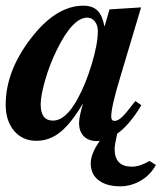

<svg xmlns="http://www.w3.org/2000/svg" viewBox="-41 -482 568 675"><path d="M485 84 507 98Q488 133 454 153Q420 173 381 173Q334 173 306 152Q278 131 278 92Q278 58 310 13Q306 14 300 14Q271 14 254 -2.5Q237 -19 237 -50Q237 -71 251 -119Q209 -48 171 -17.5Q133 13 87 13Q38 13 8.5 -22Q-21 -57 -21 -114Q-21 -231 66 -345Q155 -462 252 -462Q284 -462 301.5 -445Q319 -428 326 -390H327L344 -449L455 -456L380 -205Q350 -106 350 -72Q350 -57 362 -57Q374 -57 389 -71.5Q404 -86 435 -127L456 -112Q413 -41 371 -12Q362 27 362 42Q362 104 423 104Q445 104 471 91Q474 90 476 88.5Q478 87 479 86.5Q480 86 481.5 85.5Q483 85 485 84ZM266 -420Q214 -420 158 -305Q133 -254 117.5 -199.5Q102 -145 102 -115Q102 -58 145 -58Q190 -58 231 -133Q260 -185 281.5 -256.5Q303 -328 303 -373Q303 -393 292.5 -406.5Q282 -420 266 -420Z"/></svg>

Font: STIX
Style: Bold Italic
Weight: 700
Italic angle: -16.33°
Designer: MicroPress Inc., with final additions and corrections provided by Coen Hoffman, Elsevier (retired)
Version: Version 1.1.1